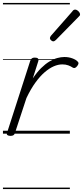

<svg xmlns="http://www.w3.org/2000/svg" viewBox="-20 -905 562 1300"><path d="M50 15Q38 15 30.5 10Q23 5 28 -7L185 -494Q190 -506 196.5 -510.5Q203 -515 216 -515Q232 -515 237.5 -508.5Q243 -502 239 -490L202 -374Q230 -416 258.5 -444Q287 -472 314.5 -488.5Q342 -505 367.5 -512Q393 -519 416 -519Q445 -519 469.5 -510Q494 -501 505 -489Q512 -483 511.5 -476Q511 -469 503 -458Q494 -447 487 -445Q480 -443 473 -447Q460 -456 442.5 -462.5Q425 -469 402 -469Q374 -469 344 -456Q314 -443 282.5 -416Q251 -389 219.5 -345.5Q188 -302 159 -241L81 -4Q78 6 71 10.5Q64 15 50 15ZM340 -625Q334 -625 326 -632Q318 -639 318 -646Q318 -650 319.5 -654Q321 -658 325 -663L469 -827Q474 -835 479 -837.5Q484 -840 489 -840Q496 -840 503.5 -835Q511 -830 516.5 -822.5Q522 -815 522 -808Q522 -803 520 -799.5Q518 -796 513 -792L358 -634Q349 -625 340 -625ZM0 365H453V375H0ZM0 -20H453V0H0ZM0 -505H453V-500H0ZM0 -885H453V-875H0Z"/></svg>

Font: Playwrite DK Loopet Guides
Style: Regular
Weight: 400
Designer: Veronika Burian, José Scaglione
Foundry: TypeTogether
Version: Version 1.003